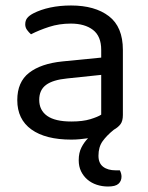

<svg xmlns="http://www.w3.org/2000/svg" viewBox="-20 -495 539 700"><path d="M239 -475Q326 -475 377 -436Q428 -397 428 -313V-76Q428 -54 419.5 -42.5Q411 -31 395 -22Q369 -1 354 20Q339 41 339 73Q339 100 356 113Q373 126 402 126H417Q423 138 423 149Q423 165 412 175Q401 185 374 185Q352 185 332.5 178.5Q313 172 298.5 159.5Q284 147 275.5 129.5Q267 112 267 89Q267 62 277 42.5Q287 23 301 9Q287 11 271.5 12.5Q256 14 240 14Q146 14 94.5 -23Q43 -60 43 -130Q43 -196 86 -229.5Q129 -263 207 -271L349 -285V-313Q349 -363 319 -386Q289 -409 238 -409Q196 -409 159 -397Q122 -385 93 -370Q85 -377 78.5 -386Q72 -395 72 -406Q72 -420 79 -429Q86 -438 101 -446Q128 -460 163 -467.5Q198 -475 239 -475ZM240 -52Q282 -52 309.5 -60.5Q337 -69 349 -77V-222L225 -209Q173 -204 148 -185.5Q123 -167 123 -131Q123 -93 152 -72.5Q181 -52 240 -52Z"/></svg>

Font: Baloo Chettan 2
Style: Regular
Weight: 400
Designer: Maithili Shingre, Unnati Kotecha and Ek Type
Foundry: Ek Type
Version: Version 1.640;hotconv 1.0.111;makeotfexe 2.5.65597; ttfautoh